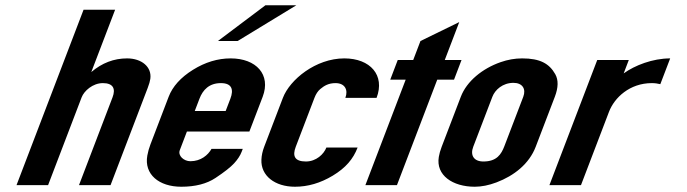

<svg xmlns="http://www.w3.org/2000/svg" viewBox="-20 -704 2611 730"><path d="M463.2 -482C413.2 -482 367.8 -464.7 327.1 -430L417.7 -667H297.7L42.8 0H162.8L290.4 -334C299.7 -358.4 332.8 -388 371 -388C410.5 -388 420.4 -366.6 407.9 -334L280.3 0H400.3L541.7 -370C547 -384 550.3 -395.3 551.5 -404C558 -449.6 518.4 -482 463.2 -482Z M703.8 -91C679.3 -91 655.5 -111.7 663.6 -133L690.7 -204H928.2L978.7 -336C1011 -420.6 953.9 -482 857 -482C807.8 -482 760 -467.5 713.5 -438.5C667 -409.5 636.2 -375.3 621.2 -336L552 -155C546.6 -141 542.7 -126.8 540.1 -112.5C527.3 -41 584.7 6 669.2 6C722.5 6 766 -5.2 799.5 -27.5C833.1 -49.8 856.6 -68.3 870.1 -83C883.6 -97.7 893.2 -112.3 898.8 -127L903 -138H784.2C770.9 -114.3 743.6 -91 703.8 -91ZM819.8 -388C862.3 -388 868.9 -362.8 856 -329L838 -282H720.5L738.5 -329C751.2 -362.2 775.2 -388 819.8 -388ZM808.4 -548H883.4L1106.7 -684H989.2Z M1143.1 -90C1099.9 -90 1091.2 -111.1 1104.5 -146L1175.6 -332C1181.2 -346.7 1188.6 -357.8 1197.8 -365.5C1212.8 -378 1229 -388 1255.7 -388C1291.1 -388 1304.7 -362.5 1293.1 -332H1411.8C1444.7 -418 1387.8 -482 1289.2 -482C1180.4 -482 1082.1 -401.2 1055.6 -332L984.5 -146C978.1 -129.3 974.6 -113 973.9 -97C971.2 -35.9 1025 6 1101.4 6C1150.6 6 1198.4 -8 1245 -36C1294.7 -65.9 1323.1 -99.8 1339.6 -143H1220.9C1211.2 -117.8 1182.1 -90 1143.1 -90Z M1369.2 0H1489.2L1642.4 -401H1706.2L1734.8 -476H1671.1L1726.1 -620L1578.6 -548L1551.1 -476H1492.3L1463.7 -401H1522.4Z M1732 -336 1659.3 -146C1654 -132 1650.3 -119.2 1648.4 -107.5C1636.6 -37.6 1701.1 6 1785 6C1810.8 6 1838.4 0.5 1867.6 -10.5C1934.9 -35.9 1992 -81.1 2016.8 -146L2089.5 -336C2103 -371.3 2103.5 -400 2091.1 -422C2068.4 -462.2 2033.6 -482 1965.2 -482C1937.7 -482 1910.3 -477.2 1882.8 -467.5C1814.1 -443.3 1754.7 -395.5 1732 -336ZM1932.2 -389C1966.4 -389 1980.9 -365.9 1969.5 -336L1897.6 -148C1886 -117.7 1868.9 -90 1817.9 -90C1781 -90 1767.1 -114.1 1779.3 -146L1852 -336C1862.1 -362.6 1891.3 -389 1932.2 -389Z M2490.6 -384 2528.1 -482C2461.3 -482 2393.5 -455.4 2351.3 -425L2370.8 -476H2250.8L2068.9 0H2188.9L2295.5 -279C2316 -332.7 2374.2 -388 2458.4 -388C2469.9 -388 2481.3 -386.3 2490.6 -384Z"/></svg>

Font: Din Kursivschrift
Style: Breit
Weight: 400
Version: Version 1.089